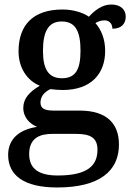

<svg xmlns="http://www.w3.org/2000/svg" viewBox="-20 -589 585 849"><path d="M233 240C419 240 506 168 506 50C506 -39 456 -100 332 -100H216C172 -100 159 -113 159 -136C159 -164 179 -184 203 -195C215 -193 242 -191 257 -191C384 -191 445 -264 445 -364C445 -418 427 -458 402 -487C413 -494 427 -499 442 -499C466 -499 477 -481 477 -462C520 -462 536 -487 536 -516C536 -545 515 -569 472 -569C430 -569 397 -541 373 -515C350 -532 305 -547 257 -547C126 -547 62 -478 62 -362C62 -290 99 -233 156 -210C109 -182 83 -153 83 -112C83 -68 114 -40 144 -28C71 -17 16 21 16 96C16 188 88 240 233 240ZM254 -243C194 -243 170 -284 170 -364C170 -448 193 -494 253 -494C314 -494 336 -450 336 -365C336 -283 315 -243 254 -243ZM235 187C141 187 109 149 109 92C109 17 162 3 212 3H316C378 3 411 19 411 73C411 142 369 187 235 187Z"/></svg>

Font: Noto Serif Oriya Medium
Style: Regular
Weight: 500
Designer: David Williams
Foundry: Google LLC, David Williams
Version: Version 1.051